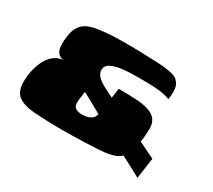

<svg xmlns="http://www.w3.org/2000/svg" viewBox="-100 -642 931 841"><g transform="rotate(30 366.0 -221.5)"><path d="M663 21Q638 7 612.5 -6.5Q587 -20 561 -33Q545 -17 516.5 -10Q488 -3 447 -1Q388 2 329 3.5Q270 5 218 3.5Q166 2 126 -1Q84 -5 59 -18Q34 -31 25.5 -58Q17 -85 23 -132Q28 -164 39.5 -192.5Q51 -221 71.5 -240.5Q92 -260 122 -264Q96 -269 88 -292Q80 -315 86 -360Q89 -384 97 -401Q105 -418 117.5 -429Q130 -440 147.5 -446.5Q165 -453 188 -456Q234 -463 289 -464Q344 -465 397 -463.5Q450 -462 490 -460Q534 -458 563 -450.5Q592 -443 604 -419.5Q616 -396 608 -345Q588 -354 558.5 -357.5Q529 -361 500 -361.5Q471 -362 453 -362Q438 -362 412 -361.5Q386 -361 359 -357Q332 -353 312.5 -343.5Q293 -334 290 -316Q288 -297 301 -281Q314 -265 355 -244L390 -227L397 -276Q450 -276 494.5 -273Q539 -270 567.5 -255Q596 -240 601 -205Q602 -197 601.5 -183.5Q601 -170 600 -155Q599 -140 596 -124L678 -84ZM276 -190Q275 -183 274 -176Q273 -169 272 -162.5Q271 -156 270 -149Q267 -127 272.5 -115Q278 -103 299 -99Q302 -99 304.5 -98.5Q307 -98 310 -98Q313 -98 316 -98Q324 -98 336 -100Q348 -102 359.5 -109.5Q371 -117 376 -135Q351 -149 326 -163Q301 -177 276 -190Z"/></g></svg>

Font: Genos Black
Style: Italic
Weight: 900
Italic angle: -8°
Version: Version 1.010